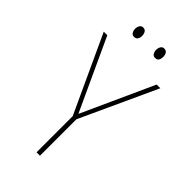

<svg xmlns="http://www.w3.org/2000/svg" viewBox="-266 -956 1032 1032"><g transform="rotate(45 250.0 -440.0)"><path d="M238 0V-275L35 -714H62L251 -305L437 -714H465L264 -277V0ZM329 -809Q316 -809 309.5 -820Q303 -831 303 -844Q303 -858 309.5 -869Q316 -880 329 -880Q344 -880 350.5 -869.5Q357 -859 357 -844Q357 -829 351 -819Q345 -809 329 -809ZM169 -809Q156 -809 149.5 -820Q143 -831 143 -844Q143 -858 149.5 -869Q156 -880 169 -880Q184 -880 190.5 -869Q197 -858 197 -844Q197 -829 190.5 -819Q184 -809 169 -809Z"/></g></svg>

Font: Noto Sans Mono ExtraCondensed Thin
Style: Regular
Weight: 100
Width: 2
Designer: Monotype Design Team
Foundry: Monotype Imaging Inc.
Version: Version 2.014; ttfautohint (v1.8.4.7-5d5b)